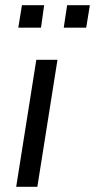

<svg xmlns="http://www.w3.org/2000/svg" viewBox="-20 -715 364 735"><path d="M42 0 119 -486H200L123 0ZM224 -609 237 -695H324L310 -609ZM50 -609 64 -695H149L137 -609Z"/></svg>

Font: Nunito Sans
Style: Italic
Weight: 400
Italic angle: -9°
Designer: Vernon Adams
Foundry: Vernon Adams
Version: Version 3.006; ttfautohint (v1.8.3)